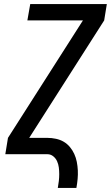

<svg xmlns="http://www.w3.org/2000/svg" viewBox="-20 -755 543 940"><path d="M263 165Q266 148 268 131.5Q270 115 270 98Q270 81 268 65Q266 49 259.5 34.5Q253 20 240.5 10Q228 0 212 0H6L19 -80L386 -655H114L128 -735H503L490 -655L123 -80H212Q233 -80 254 -75.5Q275 -71 292 -61Q309 -51 322 -35.5Q335 -20 343.5 -1.5Q352 17 356 37.5Q360 58 361 79Q362 100 360 121.5Q358 143 354 165Z"/></svg>

Font: Iosevka SS04 Medium
Style: Italic
Weight: 500
Italic angle: -9°
Monospace: yes
Designer: Belleve Invis
Foundry: Belleve Invis
Version: Version 19.0.0; ttfautohint (v1.8.4)